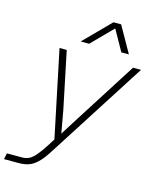

<svg xmlns="http://www.w3.org/2000/svg" viewBox="-159 -873 948 1158"><g transform="rotate(15 314.5 -294.0)"><path d="M248 -188 273 -48 350 -170 588 -544H638L242 75Q212 122 185.5 147Q159 172 132 181Q105 190 71 190H-21L-13 152H82Q105 152 124 143Q143 134 164.5 109.5Q186 85 214 41L242 -3L129 -544H174ZM242 -615 403 -778H451L543 -615H496L423 -745L295 -615Z"/></g></svg>

Font: Azeret Mono Thin Thin
Style: Italic
Weight: 250
Italic angle: -12°
Version: Version 1.002